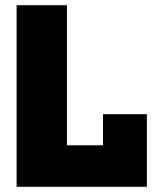

<svg xmlns="http://www.w3.org/2000/svg" viewBox="-20 -720 612 740"><path d="M44 0V-700H238V-160H377V-280H546V0Z"/></svg>

Font: Tektur ExtraBold
Style: Regular
Weight: 800
Designer: Adam Jagosz
Foundry: Adam Jagosz
Version: Version 1.005;gftools[0.9.30]